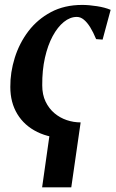

<svg xmlns="http://www.w3.org/2000/svg" viewBox="-20 -566 483 800"><path d="M264 10.5Q189.5 10.5 135.5 -16Q81.5 -42.5 52.2 -90.8Q23 -139 23 -203.5Q22.5 -264.5 41.5 -325.2Q60.5 -386 98.2 -435.8Q136 -485.5 192.2 -515.5Q248.5 -545.5 322.5 -545.5Q350.5 -545.5 384 -540.2Q417.5 -535 441 -525L407.5 -401L380.5 -403Q368.5 -432 355.8 -452.5Q343 -473 329.2 -484.2Q315.5 -495.5 300 -495.5Q272 -495.5 246 -474.5Q220 -453.5 199.5 -415.5Q179 -377.5 167.2 -325.2Q155.5 -273 156 -210.5Q156 -171.5 170 -142.5Q184 -113.5 207 -94.2Q230 -75 258.2 -65.5Q286.5 -56 316 -56ZM191.5 -39.5 316 -56 277 214.5H155.5Z"/></svg>

Font: Merriweather 72pt SemiBold
Style: Italic
Weight: 600
Italic angle: -7.8°
Version: Version 2.101